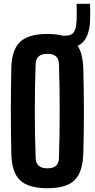

<svg xmlns="http://www.w3.org/2000/svg" viewBox="-20 -989 502 1018"><path d="M231 9Q131 9 86.5 -33.2Q42 -75.5 40 -174Q39 -228.5 38.2 -285.5Q37.5 -342.5 37.5 -400.2Q37.5 -458 38.2 -515Q39 -572 40 -627Q42 -725 86.5 -767Q131 -809 231 -809Q331.5 -809 375 -767Q418.5 -725 421.5 -627Q423 -571.5 424 -514.5Q425 -457.5 425 -399.8Q425 -342 424 -285.2Q423 -228.5 421.5 -174Q418.5 -75.5 375 -33.2Q331.5 9 231 9ZM231 -96.5Q262 -96.5 277 -110Q292 -123.5 292.5 -150.5Q294.5 -207 295.5 -270.8Q296.5 -334.5 296.5 -400.8Q296.5 -467 295.5 -530.5Q294.5 -594 292.5 -650.5Q292 -677 276.5 -690.2Q261 -703.5 231 -703.5Q201 -703.5 185.5 -690.2Q170 -677 169 -650.5Q167 -594 165.8 -530.5Q164.5 -467 164.5 -400.8Q164.5 -334.5 165.8 -270.8Q167 -207 169 -150.5Q170 -123.5 185.5 -110Q201 -96.5 231 -96.5ZM329.5 -734.5Q326 -734.5 320.5 -734.8Q315 -735 307 -736.5L306.5 -800Q317 -800 321.5 -800Q326 -800 329.5 -800Q358.5 -800 371 -817.5Q383.5 -835 386 -875.5Q386.5 -885.5 386.8 -904Q387 -922.5 386.8 -941Q386.5 -959.5 386 -969H457.5Q458 -959.5 458.2 -941Q458.5 -922.5 458.2 -904Q458 -885.5 457.5 -875.5Q453 -802.5 422.5 -768.5Q392 -734.5 329.5 -734.5Z"/></svg>

Font: Big Shoulders Display Thin ExtraBold
Style: Regular
Weight: 800
Version: Version 2.002